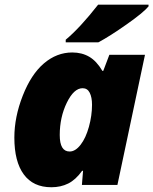

<svg xmlns="http://www.w3.org/2000/svg" viewBox="-20 -786 651 816"><path d="M275.9 -142.1Q300.3 -142.1 322.5 -170.7Q344.7 -199.2 357.9 -247.1Q371.1 -294.9 371.1 -340.8Q371.1 -372.6 361.3 -391.8Q351.6 -411.1 331.1 -411.1Q293.9 -411.1 263.9 -349.4Q233.9 -287.6 233.9 -211.9Q233.9 -142.1 275.9 -142.1ZM479 0H328.1L333 -60.1H329.1Q301.8 -22 270 -6.1Q238.3 9.8 198.2 9.8Q121.1 9.8 81.1 -44.7Q41 -99.1 41 -201.2Q41 -288.6 76.7 -379.4Q112.3 -470.2 166.7 -516.6Q221.2 -563 287.1 -563Q328.1 -563 359.4 -544.7Q390.6 -526.4 415 -484.9H418.9L444.8 -553.2H596.2ZM259.3 -617.2Q319.3 -667 397 -766.1H611.3V-758.8Q589.4 -732.4 517.8 -682.1Q446.3 -631.8 397.9 -606H259.3Z"/></svg>

Font: TypoPRO Open Sans
Style: Italic
Weight: 800
Italic angle: -12°
Foundry: Ascender Corporation
Version: Version 1.10